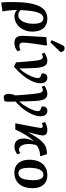

<svg xmlns="http://www.w3.org/2000/svg" viewBox="1013 -1862 1078 3145"><g transform="rotate(90 1552.5 -289.0)"><path d="M29 230 19 225Q17 196 16 173Q15 150 14 129.5Q13 109 13 89Q13 69 13 46Q13 -110 30.5 -219Q48 -328 82 -395.5Q116 -463 166.5 -494Q217 -525 283 -525Q337 -525 377 -508Q417 -491 444 -459Q471 -427 484 -381.5Q497 -336 497 -281Q497 -219 478 -165.5Q459 -112 424.5 -71.5Q390 -31 343 -8.5Q296 14 239 14Q216 14 189 2.5Q162 -9 144 -27H143Q143 0 145 31.5Q147 63 150 95.5Q153 128 157.5 157.5Q162 187 166 210ZM228 -49Q262 -49 288 -69Q314 -89 332 -123.5Q350 -158 359.5 -202.5Q369 -247 369 -297Q369 -352 359 -388.5Q349 -425 329 -442.5Q309 -460 279 -460Q248 -460 224 -437.5Q200 -415 184 -369Q168 -323 158.5 -252.5Q149 -182 145 -85Q165 -66 185 -57.5Q205 -49 228 -49Z M681 14Q648 14 626.5 4.5Q605 -5 591.5 -21Q578 -37 572.5 -59.5Q567 -82 567 -108Q567 -114 567 -121.5Q567 -129 567.5 -138.5Q568 -148 568.5 -160.5Q569 -173 569.5 -187Q570 -201 571 -218Q572 -235 573 -254Q574 -273 575 -294.5Q576 -316 577.5 -340.5Q579 -365 580.5 -391.5Q582 -418 583.5 -447.5Q585 -477 587 -509L712 -519L726 -510Q717 -455 709.5 -405Q702 -355 696 -312.5Q690 -270 686 -234.5Q682 -199 679.5 -173Q677 -147 677 -129Q677 -108 682.5 -94.5Q688 -81 700 -74Q712 -67 732 -67Q750 -67 767 -71.5Q784 -76 801 -85L820 -38Q799 -20 777.5 -8.5Q756 3 732 8.5Q708 14 681 14ZM674 -575 637 -594 712 -759Q724 -786 736.5 -797Q749 -808 770 -808Q793 -808 808.5 -794.5Q824 -781 833 -755V-741Z M1072 21 1001 -12Q998 -50 996 -77.5Q994 -105 992 -133.5Q990 -162 986.5 -200Q983 -238 977 -296Q971 -360 963 -393.5Q955 -427 943.5 -439Q932 -451 914 -451Q903 -451 891 -447Q879 -443 862 -432L841 -478Q859 -491 881 -501.5Q903 -512 927 -518.5Q951 -525 972 -525Q1001 -525 1021.5 -516Q1042 -507 1056.5 -486Q1071 -465 1080 -427Q1089 -389 1093 -331Q1095 -293 1096.5 -248Q1098 -203 1099 -156.5Q1100 -110 1100 -67Q1127 -93 1151.5 -126Q1176 -159 1195.5 -194Q1215 -229 1229.5 -262.5Q1244 -296 1251.5 -324.5Q1259 -353 1259 -372Q1259 -390 1250 -401Q1241 -412 1220 -419L1184 -431Q1178 -474 1196.5 -499.5Q1215 -525 1252 -525Q1295 -525 1319 -495.5Q1343 -466 1343 -413Q1343 -350 1310 -276.5Q1277 -203 1216 -126.5Q1155 -50 1072 21Z M1573 189Q1544 189 1530.5 167.5Q1517 146 1517 107Q1517 88 1520 69Q1523 50 1529 32Q1535 14 1542 1Q1539 -43 1537 -74.5Q1535 -106 1532.5 -135.5Q1530 -165 1527 -202.5Q1524 -240 1518 -296Q1511 -360 1503.5 -393.5Q1496 -427 1484.5 -439Q1473 -451 1455 -451Q1444 -451 1432 -447Q1420 -443 1403 -432L1382 -477Q1400 -490 1422 -500.5Q1444 -511 1467.5 -518Q1491 -525 1513 -525Q1551 -525 1576 -508.5Q1601 -492 1615 -450.5Q1629 -409 1633 -331Q1636 -293 1637.5 -248Q1639 -203 1640 -156.5Q1641 -110 1641 -67Q1668 -93 1692 -126Q1716 -159 1736 -194Q1756 -229 1770.5 -262.5Q1785 -296 1792.5 -324.5Q1800 -353 1800 -372Q1800 -390 1791 -401Q1782 -412 1761 -419L1725 -431Q1719 -474 1737.5 -499.5Q1756 -525 1793 -525Q1836 -525 1860 -495.5Q1884 -466 1884 -413Q1884 -366 1866 -313Q1848 -260 1815.5 -205.5Q1783 -151 1738.5 -99Q1694 -47 1642 -2Q1643 10 1643.5 29Q1644 48 1644.5 65.5Q1645 83 1645 93Q1645 121 1643.5 142.5Q1642 164 1637 177Q1619 183 1601 186Q1583 189 1573 189Z M2384 14Q2339 14 2308.5 -3.5Q2278 -21 2263 -56.5Q2248 -92 2249 -144Q2249 -171 2254 -196.5Q2259 -222 2269 -249.5Q2279 -277 2294 -308Q2265 -275 2238.5 -240Q2212 -205 2188.5 -167.5Q2165 -130 2143.5 -88Q2122 -46 2101 0H1999Q2014 -77 2026 -139.5Q2038 -202 2047 -250.5Q2056 -299 2062 -332.5Q2068 -366 2071.5 -386Q2075 -406 2075 -411Q2076 -433 2069.5 -441.5Q2063 -450 2049 -450Q2038 -450 2024.5 -446Q2011 -442 1996 -435L1978 -488Q2004 -502 2040.5 -513.5Q2077 -525 2110 -525Q2154 -525 2177 -505Q2200 -485 2198 -445Q2198 -432 2191.5 -400.5Q2185 -369 2173.5 -322Q2162 -275 2147 -214L2149 -213Q2195 -299 2235.5 -358.5Q2276 -418 2316.5 -454Q2357 -490 2402.5 -505Q2448 -520 2504 -519L2537 -420L2531 -406Q2496 -406 2464.5 -399Q2433 -392 2407 -379.5Q2381 -367 2360 -350Q2352 -332 2348 -314Q2344 -296 2341.5 -274Q2339 -252 2338 -223Q2337 -177 2348 -140Q2359 -103 2381 -82Q2403 -61 2433 -61Q2446 -61 2460 -67Q2474 -73 2486 -82L2508 -35Q2492 -21 2471.5 -10Q2451 1 2429 7.5Q2407 14 2384 14Z M2805 15Q2738 15 2691 -15.5Q2644 -46 2620 -101Q2596 -156 2596 -230Q2596 -318 2624.5 -384.5Q2653 -451 2710 -488Q2767 -525 2852 -525Q2919 -525 2966 -495.5Q3013 -466 3037.5 -412Q3062 -358 3062 -281Q3062 -217 3046 -162.5Q3030 -108 2998 -68.5Q2966 -29 2918 -7Q2870 15 2805 15ZM2816 -51Q2856 -51 2881.5 -79.5Q2907 -108 2919 -163Q2931 -218 2931 -296Q2931 -350 2921 -386Q2911 -422 2891.5 -441Q2872 -460 2842 -460Q2815 -460 2794 -445.5Q2773 -431 2758 -401.5Q2743 -372 2735.5 -326.5Q2728 -281 2728 -219Q2728 -163 2737.5 -125.5Q2747 -88 2767 -69.5Q2787 -51 2816 -51Z"/></g></svg>

Font: Literata 18pt SemiBold
Style: Italic
Weight: 600
Italic angle: -2°
Designer: Latin by Veronika Burian and Jose Scaglione. Greek by Irene Vlachou. Cyrillic by Vera Evstafieva
Foundry: TypeTogether
Version: Version 3.103;gftools[0.9.29]